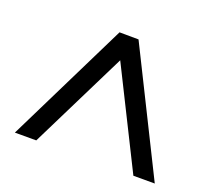

<svg xmlns="http://www.w3.org/2000/svg" viewBox="-80 -766 645 597"><g transform="rotate(20 242.5 -468.0)"><path d="M22 -266.1 221.2 -670.4 284.2 -669.9 484.9 -266.1H414.1L252.9 -589.4L92.8 -266.1Z"/></g></svg>

Font: Elstob 6pt
Style: Italic
Weight: 700
Italic angle: -20°
Designer: Peter S. Baker
Version: Version 1.015